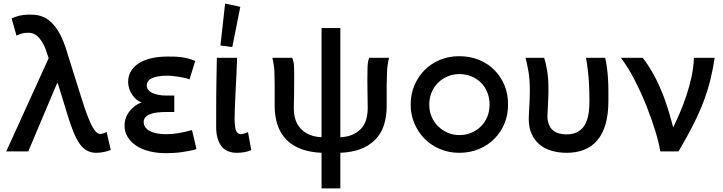

<svg xmlns="http://www.w3.org/2000/svg" viewBox="-20 -846 4038 1073"><path d="M518 8Q489 8 466 -4.5Q443 -17 424.5 -43.5Q406 -70 390 -109.5Q374 -149 357 -205L303 -381H299L138 0H15L252 -521L244 -544Q236 -572 225 -594Q214 -616 201 -631.5Q188 -647 172.5 -655Q157 -663 139 -663Q115 -663 99.5 -658Q84 -653 72 -647L45 -743Q64 -752 87 -758Q110 -764 136 -764Q144 -764 152 -764Q155 -764 157 -764Q195 -764 225 -750Q255 -736 280.5 -706.5Q306 -677 325.5 -634Q345 -591 361 -534L441 -280Q458 -226 472 -191Q486 -156 498 -135Q510 -114 520.5 -105.5Q531 -97 542 -97Q549 -98 558 -101Q567 -104 576 -108L599 -8Q586 -2 562.5 3Q539 8 518 8Z M1078 -13Q1064 -8 1044 -4Q1024 0 1001 3.5Q978 7 954 8.5Q930 10 907 10Q858 10 815.5 -0.5Q773 -11 742.5 -31Q712 -51 694 -79.5Q676 -108 676 -143Q676 -167 683.5 -187.5Q691 -208 704.5 -225Q718 -242 735 -254.5Q752 -267 770 -273V-274Q756 -279 743 -289.5Q730 -300 719.5 -315.5Q709 -331 702.5 -349.5Q696 -368 696 -388Q696 -419 710 -445Q724 -471 752 -490Q780 -509 821.5 -519.5Q863 -530 917 -530Q934 -530 953.5 -529.5Q973 -529 992.5 -526.5Q1012 -524 1032 -519Q1052 -514 1071 -505L1039 -402Q1028 -407 1013.5 -410.5Q999 -414 982 -416.5Q965 -419 947.5 -421Q930 -423 913 -423Q882 -423 860.5 -418.5Q839 -414 825.5 -407Q812 -400 806 -390Q800 -380 800 -369Q800 -355 808 -344.5Q816 -334 830.5 -327Q845 -320 865 -316Q885 -312 907 -312H954V-220H908Q882 -220 859.5 -217.5Q837 -215 820 -208.5Q803 -202 793 -191Q783 -180 783 -164Q783 -133 816 -114.5Q849 -96 908 -96Q943 -96 978 -102Q1013 -108 1053 -119Z M1303 8Q1277 8 1255.5 -0.5Q1234 -9 1219.5 -26.5Q1205 -44 1196.5 -71.5Q1188 -99 1188 -137Q1188 -274 1188.5 -322Q1189 -370 1190 -419.5Q1191 -469 1192 -523H1305Q1304 -483 1301.5 -433Q1299 -383 1296.5 -334Q1294 -285 1292.5 -244.5Q1291 -204 1291 -180Q1292 -129 1300.5 -113Q1309 -97 1326 -96Q1336 -97 1346 -100Q1356 -103 1366 -108L1384 -7Q1366 1 1345 4.5Q1324 8 1303 8ZM1323 -808 1278 -583 1212 -592 1238 -826Z M1777 8Q1715 5 1669 -11Q1615 -30 1581 -65Q1547 -100 1531 -148Q1515 -196 1515 -252V-374Q1515 -410 1513.5 -445.5Q1512 -481 1502 -523H1613Q1622 -503 1623 -476.5Q1624 -450 1624 -429Q1624 -415 1624 -400Q1624 -337 1623.5 -316Q1623 -295 1622.5 -276Q1622 -257 1622 -242Q1622 -207 1631 -178Q1640 -149 1660.5 -127Q1681 -105 1713 -92Q1740 -81 1777 -79V-689H1882V-79Q1918 -81 1944 -91Q1976 -104 1996.5 -125.5Q2017 -147 2026 -177Q2035 -207 2035 -242Q2035 -257 2034.5 -276Q2034 -295 2034 -316Q2034 -337 2033.5 -358.5Q2033 -380 2033 -400Q2033 -437 2034 -470Q2035 -503 2043 -523H2154Q2144 -480 2143 -443Q2142 -406 2141 -374V-252Q2141 -196 2126 -148Q2111 -100 2076.5 -65Q2042 -30 1990 -11Q1944 5 1882 8V207H1777Z M2547 8Q2489 8 2439 -13Q2389 -34 2353 -70.5Q2317 -107 2296 -156Q2275 -205 2275 -262Q2275 -320 2296 -369Q2317 -418 2353 -454.5Q2389 -491 2439 -511.5Q2489 -532 2547 -532Q2606 -532 2656.5 -511.5Q2707 -491 2743 -454.5Q2779 -418 2799 -370Q2819 -322 2819 -267Q2819 -265 2819 -262Q2819 -259 2819 -257Q2819 -203 2799 -155Q2779 -107 2743 -70.5Q2707 -34 2656.5 -13Q2606 8 2547 8ZM2547 -91Q2584 -91 2615 -104.5Q2646 -118 2668.5 -140.5Q2691 -163 2703.5 -194Q2716 -225 2716 -262Q2716 -298 2703.5 -329.5Q2691 -361 2668.5 -383.5Q2646 -406 2615 -419Q2584 -432 2547 -432Q2512 -432 2481.5 -419Q2451 -406 2428 -383.5Q2405 -361 2392 -329.5Q2379 -298 2379 -262Q2379 -225 2392 -194Q2405 -163 2428 -140.5Q2451 -118 2481.5 -104.5Q2512 -91 2547 -91Z M2935 -181Q2935 -193 2936 -211Q2937 -229 2938 -249.5Q2939 -270 2940 -293Q2941 -316 2941 -339Q2941 -402 2933.5 -445.5Q2926 -489 2917 -523H3021Q3027 -504 3031 -485.5Q3035 -467 3038.5 -445.5Q3042 -424 3043.5 -398Q3045 -372 3045 -338Q3045 -315 3044 -293.5Q3043 -272 3042 -254Q3041 -236 3040.5 -221Q3040 -206 3039 -196Q3040 -168 3048 -149Q3056 -130 3070 -118Q3084 -106 3104 -100.5Q3124 -95 3146 -95Q3209 -95 3241.5 -138Q3274 -181 3274 -277Q3274 -280 3274 -283Q3274 -305 3273.5 -332Q3273 -359 3271 -390Q3269 -421 3265 -454.5Q3261 -488 3255 -523H3362Q3368 -498 3372 -467.5Q3376 -437 3378 -404Q3380 -371 3380 -340Q3380 -309 3380 -281Q3380 -208 3364.5 -153.5Q3349 -99 3319 -63Q3289 -27 3245.5 -9.5Q3202 8 3147 8Q3104 8 3064.5 -3Q3025 -14 2996.5 -37.5Q2968 -61 2951.5 -96.5Q2935 -132 2935 -181Z M3670 0Q3662 -50 3641.5 -116.5Q3621 -183 3592.5 -254.5Q3564 -326 3528 -396.5Q3492 -467 3450 -523H3572Q3605 -480 3633 -429Q3661 -378 3685.5 -315.5Q3710 -253 3731 -175Q3737 -155 3742 -134Q3762 -175 3780 -217Q3801 -266 3817.5 -316.5Q3834 -367 3845 -418.5Q3856 -470 3858 -523H3974Q3964 -457 3949.5 -398.5Q3935 -340 3912 -279Q3889 -218 3855 -150.5Q3821 -83 3772 0Z"/></svg>

Font: Rising Sun SemiBold
Style: Regular
Weight: 600
Designer: Matt McInerney, Pablo Impallari, Rodrigo Fuenzalida (Raleway font), Stephen Hutchings (Greek), Cristiano Sobral (main ch
Foundry: The Rising Sun Project Authors
Version: Version 4.327; ttfautohint (v1.8.4.7-5d5b-dirty)